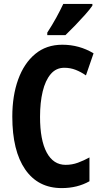

<svg xmlns="http://www.w3.org/2000/svg" viewBox="-20 -953 523 983"><path d="M309 -606Q267 -606 239.5 -573.5Q212 -541 198.5 -484.5Q185 -428 185 -355Q185 -236 219 -172.5Q253 -109 316 -109Q349 -109 379 -120Q409 -131 438 -147V-25Q376 10 296 10Q175 10 109 -85.5Q43 -181 43 -356Q43 -463 73 -546Q103 -629 160 -676.5Q217 -724 299 -724Q386 -724 459 -680L420 -567Q394 -585 367 -595.5Q340 -606 309 -606ZM453 -924Q440 -905 416 -878Q392 -851 365 -823Q338 -795 315 -773H222V-786Q248 -826 268 -862.5Q288 -899 304 -933H453Z"/></svg>

Font: Noto Sans Thai ExtCond
Style: Bold
Weight: 700
Width: 2
Designer: Monotype Design Team
Foundry: Monotype Imaging Inc.
Version: Version 2.002; ttfautohint (v1.8.4.7-5d5b)